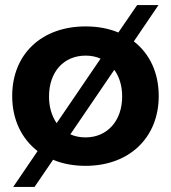

<svg xmlns="http://www.w3.org/2000/svg" viewBox="-20 -647 673 756"><path d="M507 -484 604 -627H520L446 -519C408 -535 365 -543 317 -543C144 -543 28 -434 28 -269C28 -176 65 -101 128 -52L32 89H116L189 -18C226 -2 270 6 317 6C489 6 605 -105 605 -269C605 -361 569 -436 507 -484ZM173 -267C173 -364 231 -428 317 -428C339 -428 359 -424 376 -416L203 -162C184 -190 173 -225 173 -267ZM317 -106C295 -106 275 -110 257 -118L430 -372C450 -345 461 -309 461 -267C461 -171 402 -106 317 -106Z"/></svg>

Font: Juman SemiBold
Style: Regular
Weight: 600
Designer: Bandar Raffah (Arabic) Julieta Ulanovsky (Latin)
Foundry: Caramella
Version: Version 5.022;PS 005.022;hotconv 1.0.88;makeotf.lib2.5.64775